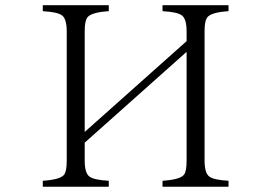

<svg xmlns="http://www.w3.org/2000/svg" viewBox="-20 -770 1040 736"><path d="M144 -750H397V-727.1Q326.7 -722.7 313.5 -701.2Q304.7 -687.5 304.7 -649.9V-264.2L695.3 -612.3V-649.9Q695.3 -697.3 677.2 -710.9Q660.2 -724.1 603 -727.1V-750H856V-727.1Q786.1 -722.7 772.9 -701.2Q764.2 -687.5 764.2 -649.9V-154.3Q764.2 -106.9 782.2 -93.3Q799.3 -80.1 856 -77.1V-54.2H603V-77.1Q673.3 -81.5 686.5 -102.1Q695.3 -115.7 695.3 -154.3V-571.3L304.7 -223.1V-154.3Q304.7 -106.9 322.8 -93.3Q339.8 -80.1 397 -77.1V-54.2H144V-77.1Q213.9 -81.5 227.1 -102.1Q235.8 -115.7 235.8 -154.3V-649.9Q235.8 -697.3 217.8 -710.9Q200.7 -724.1 144 -727.1Z"/></svg>

Font: I.Ming
Style: Regular
Weight: 400
Designer: Ichiten Fonts Project
Version: Version 6.11; Dec 27, 2019